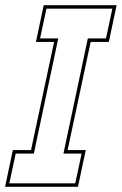

<svg xmlns="http://www.w3.org/2000/svg" viewBox="-44 -720 470 740"><path d="M-24.5 0 5.5 -141.5H75.5L164.5 -558.5H94.5L124.5 -700H405.5L375.5 -558.5H305.5L216.5 -141.5H286.5L256.5 0ZM-8 -13.5H246L270.5 -128H200.5L294.5 -572H364.5L389 -686.5H135L110.5 -572H180.5L86.5 -128H16.5Z"/></svg>

Font: Tourney Condensed Thin
Style: Italic
Weight: 100
Width: 3
Italic angle: -12°
Designer: Tyler Finck
Foundry: Etcetera Type Co
Version: Version 1.010; ttfautohint (v1.8.3)